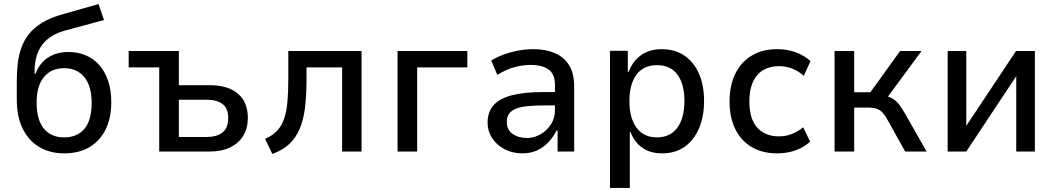

<svg xmlns="http://www.w3.org/2000/svg" viewBox="-20 -749 5224 949"><path d="M298 9Q227 9 174 -22.5Q121 -54 92 -113.5Q63 -173 63 -257V-349Q63 -389 67 -429Q71 -469 83.5 -507Q96 -545 121 -578Q146 -611 189.5 -637.5Q233 -664 299 -681L467 -729L494 -650L305 -599Q226 -578 188.5 -527.5Q151 -477 151 -397V-384H155Q168 -418 190.5 -442Q213 -466 245 -479Q277 -492 319 -492Q365 -492 404 -475.5Q443 -459 471 -427Q499 -395 514.5 -349Q530 -303 530 -245Q530 -165 501.5 -108Q473 -51 421 -21Q369 9 298 9ZM297 -70Q362 -70 397.5 -112.5Q433 -155 433 -240Q433 -323 397 -367.5Q361 -412 297 -412Q233 -412 197 -368Q161 -324 161 -243Q161 -157 196.5 -113.5Q232 -70 297 -70Z M767 0V-416H616V-497H864V-328H1016Q1107 -328 1156 -286Q1205 -244 1205 -166Q1205 -116 1182.5 -78.5Q1160 -41 1117.5 -20.5Q1075 0 1016 0ZM864 -72H1003Q1051 -72 1079.5 -94Q1108 -116 1108 -165Q1108 -214 1079.5 -235Q1051 -256 1004 -256H864Z M1326 12 1290 -63Q1326 -78 1348.5 -101.5Q1371 -125 1383.5 -160Q1396 -195 1400.5 -244Q1405 -293 1405 -358V-497H1767V0H1671V-416H1495V-355Q1495 -277 1487.5 -216.5Q1480 -156 1461 -111.5Q1442 -67 1409 -36.5Q1376 -6 1326 12Z M1945 0V-497H2290V-416H2042V0Z M2562 9Q2513 9 2474 -11.5Q2435 -32 2412.5 -66.5Q2390 -101 2390 -143Q2390 -197 2421 -230.5Q2452 -264 2513 -279Q2574 -294 2664 -294H2738V-228H2673Q2624 -228 2589 -224.5Q2554 -221 2531 -212Q2508 -203 2496.5 -187Q2485 -171 2485 -146Q2485 -107 2514 -87Q2543 -67 2585 -67Q2620 -67 2652 -85.5Q2684 -104 2703.5 -135Q2723 -166 2723 -203V-330Q2723 -382 2692 -405Q2661 -428 2602 -428Q2563 -428 2522.5 -417Q2482 -406 2438 -379L2408 -450Q2440 -469 2474 -481Q2508 -493 2544 -499.5Q2580 -506 2617 -506Q2677 -506 2722.5 -486.5Q2768 -467 2793 -426.5Q2818 -386 2818 -320V0H2736V-104H2731Q2716 -74 2692.5 -48Q2669 -22 2636.5 -6.5Q2604 9 2562 9Z M2995 180V-498H3083V-394H3087Q3109 -450 3151 -478Q3193 -506 3251 -506Q3316 -506 3363 -474Q3410 -442 3435 -384.5Q3460 -327 3460 -249Q3460 -173 3435 -114.5Q3410 -56 3364 -23.5Q3318 9 3252 9Q3194 9 3155 -18.5Q3116 -46 3096 -97H3093V180ZM3227 -70Q3293 -70 3328 -118Q3363 -166 3363 -250Q3363 -333 3328.5 -380Q3294 -427 3227 -427Q3161 -427 3126 -380Q3091 -333 3091 -250Q3091 -166 3126 -118Q3161 -70 3227 -70Z M3821 9Q3749 9 3696.5 -21.5Q3644 -52 3615 -109.5Q3586 -167 3586 -248Q3586 -328 3615 -386Q3644 -444 3697 -475Q3750 -506 3821 -506Q3872 -506 3914.5 -490Q3957 -474 3986 -447L3953 -374Q3928 -397 3896.5 -409.5Q3865 -422 3831 -422Q3762 -422 3723 -378Q3684 -334 3684 -247Q3684 -161 3723 -118Q3762 -75 3830 -75Q3865 -75 3895.5 -87.5Q3926 -100 3950 -120L3984 -49Q3956 -22 3914 -6.5Q3872 9 3821 9Z M4105 0V-497H4202V-293H4282L4429 -497H4535L4356 -254L4342 -277Q4372 -273 4390.5 -262.5Q4409 -252 4424 -232.5Q4439 -213 4457 -181L4560 0H4454L4371 -149Q4359 -172 4347 -187Q4335 -202 4318.5 -209.5Q4302 -217 4275 -217H4202V0Z M4664 0V-497H4756V-118H4750L5002 -497H5095V0H5003V-380H5008L4756 0Z"/></svg>

Font: Nunito Sans 7pt SemiCondensed Medium
Style: Regular
Weight: 500
Width: 4
Designer: Vernon Adams
Foundry: Vernon Adams
Version: Version 3.101;gftools[0.9.27]